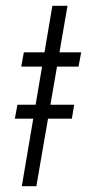

<svg xmlns="http://www.w3.org/2000/svg" viewBox="-20 -640 299 660"><path d="M31 -232H227L235 -280H40ZM62 -460 53 -411H250L259 -460ZM160 -620 55 0H105L212 -620Z"/></svg>

Font: Jost Light
Style: Italic
Weight: 300
Italic angle: -5°
Version: Version 3.710